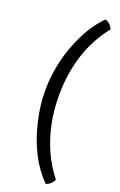

<svg xmlns="http://www.w3.org/2000/svg" viewBox="-186 -820 680 1088"><g transform="rotate(20 154.0 -276.5)"><path d="M294.5 -729Q147.5 -545 147.5 -276Q147.5 -106 210.5 38.5Q243 113 294.5 177.5Q279.5 210.5 248 219.5Q132.5 104 86 -96.5Q64.5 -189 64.5 -276Q64.5 -460.5 148.5 -630Q189.5 -713 248 -771.5Q279.5 -763 294.5 -729Z"/></g></svg>

Font: Signika-CLs Light
Style: CLs-Regular
Weight: 300
Version: Version 2.003;gftools[0.9.32]